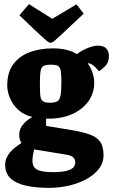

<svg xmlns="http://www.w3.org/2000/svg" viewBox="-20 -743 547 929"><path d="M217 166Q152 166 104 155Q56 144 30.5 119.5Q5 95 5 55Q5 37 11.5 21.5Q18 6 29.5 -7Q41 -20 55 -31Q69 -42 84 -52Q77 -61 75 -71.5Q73 -82 73 -92Q73 -121 94 -143.5Q115 -166 137 -177Q95 -187 68 -212Q41 -237 28 -268.5Q15 -300 15 -329Q15 -393 44.5 -432.5Q74 -472 124 -490.5Q174 -509 236 -509Q272 -509 301 -502Q330 -495 352 -481Q363 -490 380.5 -499.5Q398 -509 417.5 -515.5Q437 -522 454 -522Q482 -522 494.5 -508Q507 -494 507 -471Q507 -441 488.5 -422.5Q470 -404 458 -399L444 -415Q435 -424 425.5 -430.5Q416 -437 404 -437Q421 -413 428.5 -388.5Q436 -364 436 -343Q436 -293 408 -253.5Q380 -214 330.5 -191.5Q281 -169 217 -169H203V-134L323 -114Q378 -105 412.5 -93Q447 -81 464 -58Q481 -35 481 8Q481 45 458.5 74Q436 103 398.5 123.5Q361 144 314 155Q267 166 217 166ZM240 90Q256 90 280.5 87.5Q305 85 324.5 75Q344 65 344 43Q344 28 334.5 18.5Q325 9 299 5L145 -20Q142 -9 139.5 6Q137 21 137 37Q137 64 158 77Q179 90 240 90ZM221 -246Q246 -246 257.5 -253Q269 -260 273 -281Q277 -302 277 -343Q277 -378 274.5 -397Q272 -416 262 -423Q252 -430 227 -430Q203 -430 191.5 -424.5Q180 -419 176.5 -399.5Q173 -380 173 -337Q173 -300 175 -280.5Q177 -261 187 -253.5Q197 -246 221 -246ZM225 -536Q217 -536 203 -548Q189 -560 163 -584L74 -669L120 -723L233 -652L350 -722L385 -677L286 -584Q261 -561 247 -548.5Q233 -536 225 -536Z"/></svg>

Font: Faustina Light ExtraBold
Style: Regular
Weight: 800
Version: Version 1.200